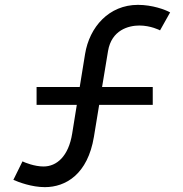

<svg xmlns="http://www.w3.org/2000/svg" viewBox="-20 -755 755 790"><path d="M164.5 15C250.5 15 341 -38 366.5 -192.5L388 -323.5H608.5V-397H400L424.5 -545C439 -631.5 509 -650 553.5 -650C599.5 -650 637.5 -631 638.5 -630L680 -704C659.5 -715.5 606.5 -735 547.5 -735C428.5 -735 348 -644 330 -532.5L308 -397H130.5V-323.5H296L277 -205.5C262 -112 213.5 -70 159 -70C122 -70 82.5 -86 72.5 -91L35 -15C56.5 -5.5 110.5 15 164.5 15Z"/></svg>

Font: Eudonet Medium
Style: Regular
Weight: 500
Designer: Mikhail Sharanda
Foundry: Mikhail Sharanda
Version: Version 4.503;Glyphs 3.1.2 (3151)